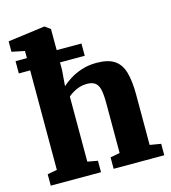

<svg xmlns="http://www.w3.org/2000/svg" viewBox="-119 -916 903 1013"><g transform="rotate(-15 332.0 -410.0)"><path d="M85 -72V-721.5L15 -736V-793L214 -819.5H218L247.5 -798L248 -575L241 -487.5Q257.5 -503 285.5 -521Q313.5 -539 350.8 -551.2Q388 -563.5 432.5 -563.5Q495.5 -563.5 530 -540.5Q564.5 -517.5 578.2 -469.5Q592 -421.5 592 -347V-72.5L652.5 -62.5V0H376V-62.5L428 -72.5V-346.5Q428 -390.5 422.2 -417.5Q416.5 -444.5 400.5 -457Q384.5 -469.5 354 -469.5Q333.5 -469.5 314.5 -463.5Q295.5 -457.5 279.5 -448Q263.5 -438.5 251.5 -428.5V-72.5L307 -62.5V0H32.5V-62.5ZM23 -682.5H383V-615.5H23Z"/></g></svg>

Font: Merriweather 28pt Black
Style: Regular
Weight: 900
Version: Version 2.100